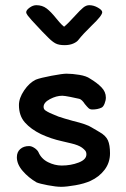

<svg xmlns="http://www.w3.org/2000/svg" viewBox="-20 -716 485 740"><path d="M167 -570Q150 -586 103 -637Q93 -648 87 -656Q81 -664 81 -669Q81 -677 94 -686.5Q107 -696 120 -696Q143 -696 159.5 -683.5Q176 -671 196 -646Q200 -641 209 -630.5Q218 -620 227 -613Q241 -624 270 -656Q289 -677 300.5 -686.5Q312 -696 324 -696Q341 -696 357.5 -686.5Q374 -677 374 -669Q374 -656 334 -618Q300 -585 282 -562Q276 -554 262 -548Q248 -542 229 -542Q207 -542 194.5 -548.5Q182 -555 167 -570ZM404 -125Q404 -89 383 -61.5Q362 -34 329 -19Q305 -8 270.5 -2Q236 4 216 4Q196 4 164.5 -2Q133 -8 121 -13Q90 -31 67.5 -57Q45 -83 45 -110Q45 -130 58 -141.5Q71 -153 92 -153Q102 -153 113 -145.5Q124 -138 128 -130Q139 -104 165 -91Q191 -78 218 -78Q253 -78 283 -89.5Q313 -101 313 -121Q313 -130 308.5 -135.5Q304 -141 296 -147Q282 -157 254 -163.5Q226 -170 218 -172Q177 -181 138 -199Q99 -218 76 -244Q53 -270 53 -311Q53 -338 73 -367.5Q93 -397 118 -409Q136 -416 178.5 -424Q221 -432 236 -432Q259 -432 286 -427.5Q313 -423 327 -413Q354 -397 371 -379.5Q388 -362 388 -340Q388 -329 383 -316.5Q378 -304 371 -301Q356 -294 336 -294Q327 -294 321.5 -299Q316 -304 307 -315Q296 -332 286 -335Q274 -338 251 -342.5Q228 -347 220 -347Q197 -347 172.5 -334Q148 -321 148 -304Q148 -295 155.5 -290Q163 -285 171.5 -281Q180 -277 183 -276Q204 -266 229.5 -259Q255 -252 261 -250Q315 -237 333 -225Q341 -220 364.5 -206.5Q388 -193 396 -175Q404 -157 404 -125Z"/></svg>

Font: Itim
Style: Regular
Weight: 400
Designer: Suppakit Chalermlarp
Version: Version 1.002g